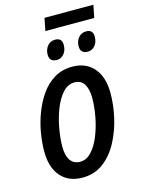

<svg xmlns="http://www.w3.org/2000/svg" viewBox="-125 -894 714 975"><g transform="rotate(-15 232.5 -407.0)"><path d="M195 -758 208 -824H465L452 -758ZM214 -601Q175 -601 175 -639Q175 -666 190.5 -684.5Q206 -703 231 -703Q267 -703 267 -666Q267 -638 252 -619.5Q237 -601 214 -601ZM377 -601Q338 -601 338 -639Q338 -666 353.5 -684.5Q369 -703 394 -703Q430 -703 430 -666Q430 -638 415 -619.5Q400 -601 377 -601ZM186 10Q113 10 72 -37Q31 -84 31 -169Q31 -213 39.5 -264.5Q48 -316 67 -366Q86 -416 115 -457.5Q144 -499 185 -523.5Q226 -548 279 -548Q351 -548 392 -500.5Q433 -453 433 -368Q433 -306 418 -240Q403 -174 372.5 -117Q342 -60 295.5 -25Q249 10 186 10ZM195 -71Q228 -71 254 -99Q280 -127 298.5 -172Q317 -217 327 -269.5Q337 -322 337 -371Q337 -413 321 -440.5Q305 -468 270 -468Q234 -468 207 -437.5Q180 -407 162 -360Q144 -313 135 -261.5Q126 -210 126 -168Q126 -121 143.5 -96Q161 -71 195 -71Z"/></g></svg>

Font: Noto Sans Condensed Medium
Style: Italic
Weight: 500
Width: 3
Italic angle: -12°
Designer: Monotype Design Team
Foundry: Monotype Imaging Inc.
Version: Version 2.013; ttfautohint (v1.8.4.7-5d5b)